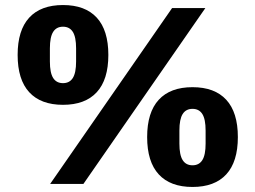

<svg xmlns="http://www.w3.org/2000/svg" viewBox="-20 -730 1014 762"><path d="M179 0 663 -698H795L311 0ZM230 -314Q142 -314 96 -364Q50 -414 50 -512Q50 -610 96 -660Q142 -710 230 -710Q318 -710 364 -660Q410 -610 410 -512Q410 -414 364 -364Q318 -314 230 -314ZM230 -400Q256 -400 269 -420.5Q282 -441 282 -486V-538Q282 -583 269 -603.5Q256 -624 230 -624Q204 -624 191 -603.5Q178 -583 178 -538V-486Q178 -441 191 -420.5Q204 -400 230 -400ZM744 12Q656 12 610 -38Q564 -88 564 -186Q564 -284 610 -334Q656 -384 744 -384Q832 -384 878 -334Q924 -284 924 -186Q924 -88 878 -38Q832 12 744 12ZM744 -74Q770 -74 783 -94.5Q796 -115 796 -160V-212Q796 -257 783 -277.5Q770 -298 744 -298Q718 -298 705 -277.5Q692 -257 692 -212V-160Q692 -115 705 -94.5Q718 -74 744 -74Z"/></svg>

Font: Aneliza ExtraBold
Style: Regular
Weight: 800
Designer: Mike Abbink, Paul van der Laan, Pieter van Rosmalen
Foundry: Bold Monday
Version: Version 3.001;September 8, 2019;FontCreator 11.5.0.2425 64-b